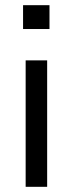

<svg xmlns="http://www.w3.org/2000/svg" viewBox="-20 -721 281 741"><path d="M69 -609V-701H171V-609ZM79 0V-488H162V0Z"/></svg>

Font: Nunito Sans 12pt ExtraLight 11pt
Style: Regular
Weight: 400
Version: Version 3.101;gftools[0.9.27]